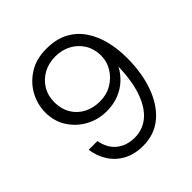

<svg xmlns="http://www.w3.org/2000/svg" viewBox="-192 -857 1013 1013"><g transform="rotate(-45 314.5 -350.0)"><path d="M305 12Q241 12 194.5 -13.5Q148 -39 121 -82Q94 -125 87 -177H152Q163 -116 203.5 -83Q244 -50 305 -50Q361 -50 405 -84Q449 -118 476.5 -189Q504 -260 508 -369Q508 -371 508 -373Q508 -375 508 -376Q492 -344 462.5 -315.5Q433 -287 391.5 -270Q350 -253 297 -253Q237 -253 184 -281Q131 -309 97.5 -360Q64 -411 64 -478Q64 -536 92.5 -589.5Q121 -643 175 -677.5Q229 -712 305 -712Q380 -712 431 -684Q482 -656 513.5 -608Q545 -560 559 -500.5Q573 -441 573 -379Q573 -264 541 -176Q509 -88 449.5 -38Q390 12 305 12ZM310 -315Q360 -315 399.5 -338.5Q439 -362 462 -400Q485 -438 485 -483Q485 -531 462 -569Q439 -607 399.5 -628.5Q360 -650 310 -650Q260 -650 220.5 -628Q181 -606 158.5 -568.5Q136 -531 136 -482Q136 -432 158.5 -394Q181 -356 220.5 -335.5Q260 -315 310 -315Z"/></g></svg>

Font: DM Sans 24pt Light
Style: Regular
Weight: 300
Designer: Colophon Foundry, Jonny Pinhorn
Foundry: Colophon Foundry
Version: Version 4.004;gftools[0.9.30]